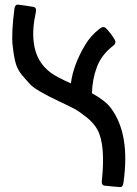

<svg xmlns="http://www.w3.org/2000/svg" viewBox="-20 -798 581 812"><path d="M120.6 -769Q135.7 -766.1 131.8 -747.6Q115.7 -675.8 122.6 -619.6Q132.3 -535.6 195.8 -489.7Q221.7 -471.2 279.8 -445.3Q289.6 -522.9 339.8 -607.4Q363.3 -647.5 402.3 -677.2Q417 -688.5 426.3 -680.2Q435.5 -671.9 447 -657Q458.5 -642.1 465.8 -628.9Q473.1 -615.7 458.5 -604.5Q409.7 -566.9 390.1 -515.4Q370.6 -463.9 368.7 -403.8Q425.3 -372.6 448.7 -341.3Q531.7 -231 502 -24.4Q499.5 -5.9 487.3 -6.8Q474.1 -7.8 455.6 -9.5Q437 -11.2 423.3 -12.7Q408.7 -14.2 410.6 -32.7Q426.8 -184.1 392.6 -248.5Q377.4 -276.9 346.4 -301.8Q315.4 -326.7 294.4 -337.9Q273.4 -349.1 228.5 -370.1Q183.6 -391.1 151.6 -409.7Q119.6 -428.2 106.2 -442.6Q92.8 -457 74 -479.2Q55.2 -501.5 47.1 -528.1Q39.1 -554.7 33.4 -606.4Q27.8 -658.2 41 -761.2Q43.9 -779.8 56.6 -778.3Q69.3 -776.9 87.9 -774.2Q106.4 -771.5 120.6 -769Z"/></svg>

Font: Tonyukuk
Style: Regular
Weight: 400
Designer: facebook.com/biligbitig
Foundry: facebook.com/biligbitig
Version: Version 1.0